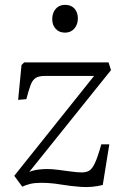

<svg xmlns="http://www.w3.org/2000/svg" viewBox="-20 -765 509 794"><path d="M80 -507H429L439 -475L101 -54Q118 -61 137.5 -63.5Q157 -66 175 -66Q195 -66 222 -62.5Q249 -59 275 -55.5Q301 -52 318 -52Q336 -52 348.5 -59Q361 -66 372.5 -90.5Q384 -115 399 -168H432L405 0Q360 11 316.5 8Q273 5 231.5 -2Q190 -9 151 -9Q123 -9 105 -4.5Q87 0 72 7L39 -38L369 -451H166Q141 -451 128 -443Q115 -435 107 -414.5Q99 -394 89 -355L55 -352L69 -496ZM196 -686Q196 -712 210.5 -728.5Q225 -745 249 -745Q274 -745 288 -729.5Q302 -714 302 -689Q302 -664 287.5 -647Q273 -630 249 -630Q225 -630 210.5 -645.5Q196 -661 196 -686Z"/></svg>

Font: Literata 36pt Light
Style: Italic
Weight: 300
Italic angle: -2°
Designer: Latin by Veronika Burian and Jose Scaglione. Greek by Irene Vlachou. Cyrillic by Vera Evstafieva
Foundry: TypeTogether
Version: Version 3.002